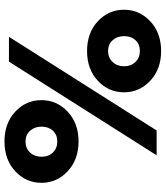

<svg xmlns="http://www.w3.org/2000/svg" viewBox="39 -759 740 858"><g transform="rotate(-90 409.0 -330.0)"><path d="M21 -514.5Q21 -584 72.8 -632Q124.5 -680 206 -680Q287 -680 338.8 -632Q390.5 -584 390.5 -514.5Q390.5 -446 338.8 -397.5Q287 -349 206 -349Q124.5 -349 72.8 -397.5Q21 -446 21 -514.5ZM562.5 -660H673.5L255 0H144ZM272 -514.5Q272 -545.5 253.5 -565.8Q235 -586 205.5 -586Q175.5 -586 156.5 -565.8Q137.5 -545.5 137.5 -514.5Q137.5 -483.5 156.5 -463.8Q175.5 -444 205.5 -444Q235.5 -444 253.8 -463.5Q272 -483 272 -514.5ZM425.5 -145.5Q425.5 -215 477.2 -263Q529 -311 610 -311Q691 -311 742.8 -263Q794.5 -215 794.5 -145.5Q794.5 -77 742.8 -28.5Q691 20 610 20Q529 20 477.2 -28.5Q425.5 -77 425.5 -145.5ZM676.5 -145.5Q676.5 -176.5 658 -196.8Q639.5 -217 610 -217Q580 -217 561 -196.8Q542 -176.5 542 -145.5Q542 -114.5 561 -94.8Q580 -75 610 -75Q640 -75 658.2 -94.5Q676.5 -114 676.5 -145.5Z"/></g></svg>

Font: League Spartan ExtraBold
Style: Regular
Weight: 800
Foundry: The League of Moveable Type
Version: Version 2.002